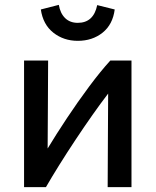

<svg xmlns="http://www.w3.org/2000/svg" viewBox="-20 -770 641 790"><path d="M79 0V-521H178Q178 -418 177 -325.5Q176 -233 176 -159Q211 -217 255.5 -284Q300 -351 346.5 -413.5Q393 -476 434 -521H521V0H423Q423 -106 424 -206.5Q425 -307 425 -385Q395 -346 360.5 -297Q326 -248 290.5 -194.5Q255 -141 223.5 -90.5Q192 -40 169 0ZM300 -602Q242 -602 199.5 -635.5Q157 -669 148 -731L222 -750Q228 -715 248 -695.5Q268 -676 300 -676Q365 -676 380 -749L452 -731Q444 -669 402 -635.5Q360 -602 300 -602Z"/></svg>

Font: Ubuntu Sans Medium
Style: Regular
Weight: 500
Designer: Dalton Maag Ltd
Foundry: Dalton Maag Ltd
Version: Version 1.006; ttfautohint (v1.8.4.7-5d5b)